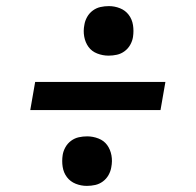

<svg xmlns="http://www.w3.org/2000/svg" viewBox="-20 -654 640 628"><path d="M335 -472Q316 -472 298 -479Q280 -486 269.5 -500.5Q259 -515 255.5 -534Q252 -553 256 -573Q258 -586 265 -598.5Q272 -611 283.5 -619.5Q295 -628 308.5 -631Q322 -634 336 -634Q355 -634 372.5 -627Q390 -620 401 -605.5Q412 -591 415 -572Q418 -553 415 -533Q413 -520 406 -507.5Q399 -495 387.5 -486.5Q376 -478 362.5 -475Q349 -472 335 -472ZM79 -294 95 -386H521L505 -294ZM264 -46Q245 -46 227.5 -53Q210 -60 199 -74.5Q188 -89 185 -108Q182 -127 185 -147Q187 -160 194 -172.5Q201 -185 212.5 -193.5Q224 -202 237.5 -205Q251 -208 265 -208Q284 -208 302 -201Q320 -194 330.5 -179.5Q341 -165 344.5 -146Q348 -127 344 -107Q342 -94 335 -81.5Q328 -69 316.5 -60.5Q305 -52 291.5 -49Q278 -46 264 -46Z"/></svg>

Font: Iosevka HT Extended
Style: Bold Italic
Weight: 700
Width: 7
Italic angle: -9°
Monospace: yes
Designer: Belleve Invis
Foundry: Belleve Invis
Version: Version 32.3.0; ttfautohint (v1.8.4)